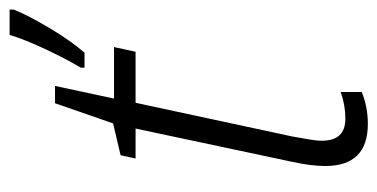

<svg xmlns="http://www.w3.org/2000/svg" viewBox="-218 -578 805 410"><g transform="rotate(-90 185.0 -372.5)"><path d="M278 -595Q304 -625 331 -670.5Q358 -716 370 -746V-755H316Q306 -722 285.5 -678.5Q265 -635 246 -603V-595ZM194 -3V-48Q166 -38 137 -38Q90 -38 90 -88Q90 -100 93 -116.5Q96 -133 99 -151L171 -486H280L290 -532H180L207 -658H170L127 -534L59 -518L52 -486H116L45 -152Q36 -111 36 -81Q36 10 126 10Q162 10 194 -3Z"/></g></svg>

Font: Noto Sans UI SemiCondensed Light
Style: Italic
Weight: 300
Width: 4
Designer: Monotype Design Team
Foundry: Monotype Imaging Inc.
Version: 1.001